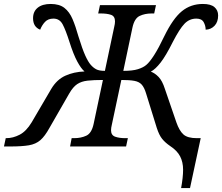

<svg xmlns="http://www.w3.org/2000/svg" viewBox="-74 -740 1122 970"><path d="M841 210Q851 156 851 117.5Q851 79 836 50Q821 21 786 -2Q761 -19 745.5 -38Q730 -57 718 -94L664 -268Q655 -298 642 -312.5Q629 -327 605 -331.5Q581 -336 539 -336L491 -110Q487 -94 487 -82Q487 -57 507.5 -49.5Q528 -42 559 -42H572L563 0H280L288 -42H301Q335 -42 362 -54.5Q389 -67 399 -114L446 -336Q399 -336 368 -332.5Q337 -329 316 -315Q295 -301 276 -268L176 -94Q153 -52 130 -32Q107 -12 72 -6Q37 0 -22 0H-54L-45 -42H-42Q-8 -42 25.5 -59.5Q59 -77 86 -122L185 -291Q213 -338 256 -357.5Q299 -377 353 -379Q336 -393 316.5 -429Q297 -465 277 -528Q258 -588 242.5 -617Q227 -646 196 -646Q169 -646 153.5 -629.5Q138 -613 129 -590Q93 -604 93 -648Q93 -682 116.5 -701Q140 -720 182 -720Q226 -720 251.5 -700Q277 -680 292.5 -643.5Q308 -607 322 -557Q342 -492 356.5 -460Q371 -428 384 -413Q397 -398 412 -390Q427 -382 456 -382L503 -604Q507 -620 507 -632Q507 -658 487 -665Q467 -672 435 -672H422L431 -714H714L705 -672H692Q658 -672 631.5 -659.5Q605 -647 595 -600L549 -382Q596 -382 623 -390.5Q650 -399 665 -412Q682 -426 705 -462Q728 -498 756 -557Q800 -647 845 -683.5Q890 -720 951 -720Q991 -720 1009.5 -704Q1028 -688 1028 -662Q1028 -629 1010 -610Q992 -591 965 -590Q965 -610 955 -628Q945 -646 918 -646Q883 -646 858 -620Q833 -594 799 -528Q764 -458 737.5 -424Q711 -390 688 -378Q708 -371 727 -351.5Q746 -332 759 -291L817 -122Q832 -79 853 -60.5Q874 -42 920 -42H940L886 210Z"/></svg>

Font: NotoSerif-Italic
Style: Regular
Weight: 400
Italic angle: -12°
Designer: Monotype Design Team
Foundry: Monotype Imaging Inc.
Version: Version 2.007; ttfautohint (v1.8) -l 8 -r 50 -G 200 -x 14 -D